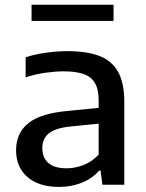

<svg xmlns="http://www.w3.org/2000/svg" viewBox="-20 -764 604 794"><path d="M225.5 9Q140 9 93.2 -32.2Q46.5 -73.5 46.5 -142Q46.5 -214.5 98 -255.2Q149.5 -296 263.5 -305.5L413 -320.5L422 -256L272 -241Q209 -234.5 182 -212.5Q155 -190.5 155 -151.5Q155 -112 180 -90Q205 -68 255.5 -68Q290.5 -68 325.2 -81.5Q360 -95 388 -124.5V-348Q388 -395 372.2 -421.2Q356.5 -447.5 324.5 -458.2Q292.5 -469 243 -469Q210 -469 168.2 -463.2Q126.5 -457.5 86 -444V-527Q125 -540 171.5 -546.2Q218 -552.5 259 -552.5Q338 -552.5 390 -533Q442 -513.5 468 -467.5Q494 -421.5 494 -341.5V0H403.5L396 -58.5H390Q362 -26 318.5 -8.5Q275 9 225.5 9ZM110.5 -677.5V-744.5H449.5V-677.5Z"/></svg>

Font: Encode Sans SemiExpanded Medium
Style: Regular
Weight: 500
Width: 6
Designer: Multiple Designers
Foundry: Impallari Type
Version: Version 3.002